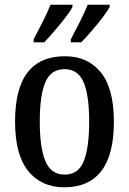

<svg xmlns="http://www.w3.org/2000/svg" viewBox="-20 -786 548 816"><path d="M253 10Q156 10 100 -59Q44 -128 44 -269Q44 -410 97.5 -478.5Q151 -547 256 -547Q353 -547 408.5 -478.5Q464 -410 464 -269Q464 -128 410.5 -59Q357 10 253 10ZM255 -44Q313 -44 336 -101Q359 -158 359 -269Q359 -380 335.5 -436Q312 -492 254 -492Q196 -492 172.5 -436Q149 -380 149 -269Q149 -158 173 -101Q197 -44 255 -44ZM281 -619Q300 -655 319.5 -693.5Q339 -732 353 -766H446V-756Q437 -739 415.5 -711Q394 -683 369.5 -654.5Q345 -626 325 -606H281ZM123 -619Q142 -655 161.5 -693.5Q181 -732 195 -766H288V-756Q279 -739 257.5 -711Q236 -683 211.5 -654.5Q187 -626 168 -606H123Z"/></svg>

Font: Noto Serif Armenian Condensed Medium
Style: Regular
Weight: 500
Width: 3
Designer: Monotype Design Team
Foundry: Monotype Imaging Inc.
Version: Version 2.008; ttfautohint (v1.8.4.7-5d5b)